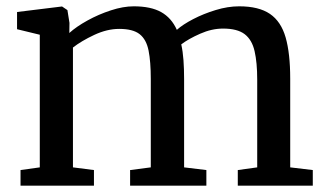

<svg xmlns="http://www.w3.org/2000/svg" viewBox="-20 -588 1030 608"><path d="M45 0V-49.5L106 -58V-478L34 -495.5V-550L176.5 -567.5L193.5 -556L200 -515.5L199.5 -483.5Q221.5 -503.5 256.8 -523Q292 -542.5 331 -555.2Q370 -568 403.5 -568Q457.5 -568 490.2 -549.8Q523 -531.5 540 -493.5Q559 -510.5 591.8 -527.5Q624.5 -544.5 663 -556.2Q701.5 -568 737.5 -568Q799.5 -568 834.8 -544Q870 -520 884.5 -469.5Q899 -419 899 -339V-58L970.5 -49.5V0H733V-49.5L794.5 -58V-335.5Q794.5 -390 786.2 -426Q778 -462 754.8 -479.8Q731.5 -497.5 686.5 -497.5Q650.5 -497.5 613.8 -481.2Q577 -465 554 -447.5Q559 -425 561 -397.5Q563 -370 563 -337.5V-58L633.5 -49.5V0H392V-49.5L457.5 -58V-338Q457.5 -392.5 450.5 -427.8Q443.5 -463 422.2 -479.8Q401 -496.5 357.5 -496.5Q319 -496.5 278.5 -477.5Q238 -458.5 211 -437.5V-58L277.5 -49.5V0Z"/></svg>

Font: Merriweather
Style: Regular
Weight: 400
Designer: Eben Sorkin
Foundry: Eben Sorkin
Version: Version 2.100; ttfautohint (v1.7.19-72a1) -l 8 -r 50 -G 200 